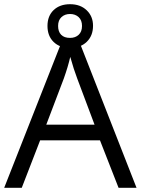

<svg xmlns="http://www.w3.org/2000/svg" viewBox="-20 -898 673 918"><path d="M546.9 0 458 -227.1H171.9L84 0H0L282.2 -716.8H352.1L632.8 0ZM432.1 -301.8 349.1 -522.9Q333 -564.9 315.9 -626Q305.2 -579.1 285.2 -522.9L201.2 -301.8ZM424.8 -774.9Q424.8 -727.1 394.8 -698Q364.7 -668.9 314.9 -668.9Q265.6 -668.9 236.3 -697.5Q207 -726.1 207 -773.9Q207 -821.8 236.6 -849.9Q266.1 -877.9 314.9 -877.9Q364.3 -877.9 394.5 -848.9Q424.8 -819.8 424.8 -774.9ZM372.1 -773.9Q372.1 -801.3 356 -816.2Q339.8 -831.1 314.9 -831.1Q290 -831.1 273.9 -816.2Q257.8 -801.3 257.8 -773.9Q257.8 -746.6 272.5 -731.7Q287.1 -716.8 314.9 -716.8Q340.3 -716.8 356.2 -731.7Q372.1 -746.6 372.1 -773.9Z"/></svg>

Font: CAA NEO Sans
Style: Regular
Weight: 400
Version: Version 1.10